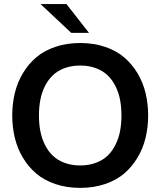

<svg xmlns="http://www.w3.org/2000/svg" viewBox="-20 -911 786 941"><path d="M329.1 -750 178.7 -891.1H305.7L416 -750ZM494.9 -9Q439.5 9.8 373 9.8Q306.6 9.8 251.2 -9Q195.8 -27.8 157.2 -60.8Q118.7 -93.8 91.8 -138.9Q64.9 -184.1 52.5 -236.1Q40 -288.1 40 -345.2Q40 -402.3 52.5 -454.3Q64.9 -506.3 91.8 -551.5Q118.7 -596.7 157.2 -629.6Q195.8 -662.6 251.2 -681.4Q306.6 -700.2 373 -700.2Q439.5 -700.2 494.9 -681.4Q550.3 -662.6 588.9 -629.6Q627.4 -596.7 654.3 -551.5Q681.2 -506.3 693.6 -454.3Q706.1 -402.3 706.1 -345.2Q706.1 -288.1 693.6 -236.1Q681.2 -184.1 654.3 -138.9Q627.4 -93.8 588.9 -60.8Q550.3 -27.8 494.9 -9ZM575.2 -345.2Q575.2 -385.3 568.6 -420.7Q562 -456.1 546.6 -487.3Q531.2 -518.6 508.3 -541Q485.4 -563.5 450.7 -576.7Q416 -589.8 373 -589.8Q330.1 -589.8 295.4 -576.7Q260.7 -563.5 237.8 -541Q214.8 -518.6 199.5 -487.3Q184.1 -456.1 177.5 -420.7Q170.9 -385.3 170.9 -345.2Q170.9 -304.7 177.5 -269.5Q184.1 -234.4 199.5 -202.9Q214.8 -171.4 237.8 -148.9Q260.7 -126.5 295.4 -113.3Q330.1 -100.1 373 -100.1Q416 -100.1 450.7 -113.3Q485.4 -126.5 508.3 -148.9Q531.2 -171.4 546.6 -202.9Q562 -234.4 568.6 -269.5Q575.2 -304.7 575.2 -345.2Z"/></svg>

Font: HK Grotesk Legacy
Style: Bold
Weight: 700
Designer: Alfredo Marco Pradil
Foundry: Hanken Design Co.
Version: Version 2.022;PS 002.022;hotconv 1.0.88;makeotf.lib2.5.64775